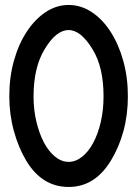

<svg xmlns="http://www.w3.org/2000/svg" viewBox="-20 -740 547 766"><path d="M17.1 -356Q17.1 -432.1 35.6 -498Q54.2 -564 86.7 -613.5Q119.1 -663.1 162.1 -691.7Q205.1 -720.2 253.9 -720.2Q302.7 -720.2 345.9 -691.7Q389.2 -663.1 421.1 -613.5Q453.1 -564 471.7 -497.6Q490.2 -431.2 490.2 -356Q490.2 -282.7 472.7 -217.8Q455.1 -152.8 422.9 -100.1Q358.9 5.9 253.9 5.9Q147 5.9 84 -100.1Q53.2 -151.9 35.2 -218Q17.1 -284.2 17.1 -356ZM113.8 -356Q113.8 -302.7 125 -255.4Q136.2 -208 155 -172.1Q173.8 -136.2 199.5 -115.2Q225.1 -94.2 253.9 -94.2Q281.7 -94.2 307.4 -114.5Q333 -134.8 352.1 -170.4Q371.1 -206.1 382.1 -253.4Q393.1 -300.8 393.1 -356Q393.1 -471.2 350.1 -542Q303.2 -620.1 253.9 -620.1Q203.1 -620.1 157.2 -542Q114.3 -471.2 113.8 -356Z"/></svg>

Font: Fundamental  Brigade Condensed
Style: Regular
Weight: 400
Width: 3
Designer: Peter Wiegel, original typeface by Carl Albert Fahrenwaldt 1901
Foundry: Peter Wiegel
Version: Version 0.000 2012 initial release